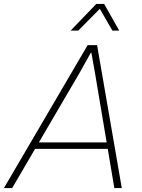

<svg xmlns="http://www.w3.org/2000/svg" viewBox="-43 -959 726 979"><path d="M-23 0 404 -729H452L578 0H540L442 -583L423 -690H420L363 -588L19 0ZM126 -200 145 -233H509L515 -200ZM317 -803 448 -939H488L565 -803H530L466 -914L356 -803Z"/></svg>

Font: Mona Sans
Style: Italic
Weight: 200
Italic angle: -11.6951°
Designer: Deni Anggara
Foundry: GitHub
Version: Version 2.000